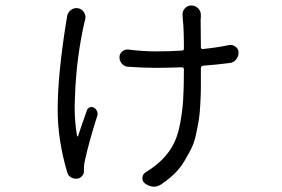

<svg xmlns="http://www.w3.org/2000/svg" viewBox="-20 -616 1040 707"><path d="M226.6 -551.8Q227.5 -567.4 239.3 -577.6Q251 -587.9 265.6 -585.9Q280.3 -584 288.6 -571.8Q296.9 -559.6 293.9 -544.9Q292 -539.1 291 -534.2Q276.4 -469.7 267.6 -402.8Q258.8 -335.9 255.9 -256.8Q254.9 -240.2 254.9 -224.6Q254.9 -165 263.7 -115.2Q263.7 -114.3 265.1 -113.8Q266.6 -113.3 267.6 -115.2Q271.5 -128.9 299.8 -209Q302.7 -217.8 310.5 -220.7Q318.4 -223.6 326.2 -219.7Q334 -214.8 337.4 -206.1Q340.8 -197.3 337.9 -188.5Q324.2 -146.5 311 -98.6Q297.9 -50.8 293 -26.4Q289.1 -9.8 289.1 2Q289.1 4.9 289.1 7.8Q289.1 9.8 289.1 11.7Q290 23.4 282.2 32.2Q274.4 41 263.7 42Q251 43 240.7 36.6Q230.5 30.3 227.5 18.6Q192.4 -100.6 192.4 -210.9Q192.4 -342.8 224.6 -541Q225.6 -545.9 226.6 -551.8ZM824.2 -450.2Q836.9 -452.1 847.7 -443.8Q858.4 -435.5 858.4 -422.9Q858.4 -407.2 848.6 -396Q838.9 -384.8 824.2 -383.8Q778.3 -377.9 727.5 -374Q719.7 -373 719.7 -365.2Q719.7 -362.3 719.7 -356.4Q719.7 -353.5 719.7 -349.6Q719.7 -313.5 719.7 -293.9Q719.7 -273.4 717.8 -235.8Q715.8 -198.2 712.4 -176.3Q709 -154.3 702.1 -122.6Q695.3 -90.8 684.6 -69.3Q673.8 -47.9 658.7 -22.5Q643.6 2.9 622.6 23.4Q601.6 43.9 574.2 62.5Q561.5 71.3 546.9 71.3Q544.9 71.3 543 71.3Q526.4 69.3 512.7 58.6Q502.9 49.8 504.4 37.1Q505.9 24.4 517.6 17.6Q540 3.9 557.6 -10.7Q591.8 -39.1 612.3 -73.2Q632.8 -107.4 642.1 -155.3Q651.4 -203.1 654.3 -246.6Q657.2 -290 657.2 -360.4Q657.2 -368.2 649.4 -368.2Q591.8 -366.2 552.7 -366.2Q508.8 -366.2 453.1 -370.1Q439.5 -370.1 429.7 -380.4Q419.9 -390.6 419.9 -405.3Q419.9 -418 429.7 -426.3Q439.5 -434.6 452.1 -433.6Q504.9 -426.8 554.7 -426.8Q603.5 -426.8 649.4 -429.7Q657.2 -429.7 657.2 -437.5Q657.2 -508.8 653.3 -543.9Q653.3 -548.8 652.3 -558.6Q650.4 -573.2 660.2 -584.5Q669.9 -595.7 684.6 -595.7Q700.2 -595.7 710.4 -584.5Q720.7 -573.2 719.7 -557.6Q719.7 -548.8 718.8 -544.9L719.7 -442.4Q719.7 -434.6 727.5 -435.5Q776.4 -440.4 824.2 -450.2Z"/></svg>

Font: Gen Jyuu Gothic Normal
Style: Regular
Weight: 300
Designer: [Source Han Sans]
Ryoko NISHIZUKA  (kana & ideographs); Paul D. Hunt (Latin, Greek & Cyrillic); Wenlong ZHANG  (bopomofo
Version: Version 1.002.20150607